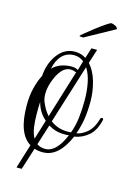

<svg xmlns="http://www.w3.org/2000/svg" viewBox="-101 -598 520 744"><g transform="rotate(15 158.5 -225.5)"><path d="M41 92 71 -5Q17 -38 17 -151Q17 -189 24.5 -220Q32 -251 45 -276Q49 -329 76.5 -364.5Q104 -400 145 -400Q169 -400 189 -387L202 -429H225L207 -372Q229 -348 240.5 -309Q252 -270 252 -228Q252 -190 247 -158Q242 -126 231 -96Q250 -98 272 -116Q294 -134 305 -172Q306 -179 312 -179Q318 -179 317 -172Q307 -128 282 -107Q257 -86 226 -81Q187 9 124 9Q105 9 90 4L62 92ZM145 -386Q116 -386 97 -366.5Q78 -347 71 -312Q97 -339 143 -341Q165 -341 173 -334L184 -372Q167 -386 145 -386ZM210 -94Q221 -123 225 -156.5Q229 -190 229 -227Q229 -264 222.5 -297Q216 -330 201 -353L127 -116Q162 -89 210 -94ZM80 -182Q92 -152 110 -132L169 -324H168Q155 -329 146 -329Q107 -329 83 -259Q75 -235 75 -212Q75 -195 80 -182ZM63 -129Q63 -101 66.5 -76Q70 -51 80 -34L104 -112Q74 -138 64 -177Q63 -165 63 -153Q63 -141 63 -129ZM129 -6Q174 -6 205 -81Q200 -80 195 -80Q190 -80 185 -80Q151 -80 122 -98L96 -16Q109 -6 129 -6ZM160 -461Q145 -461 145 -464Q145 -465 159.5 -477Q174 -489 194 -504.5Q214 -520 231 -531.5Q248 -543 252 -543Q258 -543 268 -538Q278 -533 278 -526Z"/></g></svg>

Font: Updock
Style: Regular
Weight: 400
Designer: Robert E. Leuschke
Foundry: Robert E. Leuschke
Version: Version 1.010; ttfautohint (v1.8.4.7-5d5b)